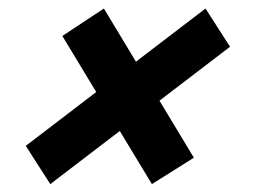

<svg xmlns="http://www.w3.org/2000/svg" viewBox="-20 -482 615 462"><path d="M42 -131 474.5 -461.5 533.5 -369.5 101 -39ZM130 -395.5 230 -461.5 446.5 -102.5 345.5 -39Z"/></svg>

Font: Newsreader 9pt ExtraBold
Style: Italic
Weight: 800
Italic angle: -17°
Designer: Hugues Gentile
Foundry: Production Type
Version: Version 1.003